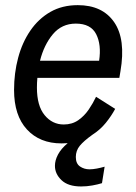

<svg xmlns="http://www.w3.org/2000/svg" viewBox="-20 -532 515 728"><path d="M213.3 11.7Q130.8 11.7 82.1 -41.2Q33.3 -94.2 33.3 -190.8Q33.3 -255 48.8 -312.9Q64.2 -370.8 95 -415.8Q125.8 -460.8 170.8 -486.7Q215.8 -512.5 275 -512.5Q368.3 -512.5 412.9 -447.9Q457.5 -383.3 436.7 -261.7L432.5 -236.7H121.7Q120 -218.3 120 -200Q120 -130.8 149.2 -95.4Q178.3 -60 221.7 -60Q253.3 -60 276.7 -76.2Q300 -92.5 316.7 -117.1Q333.3 -141.7 344.2 -165L416.7 -119.2Q402.5 -92.5 381.2 -66.2Q360 -40 330 -20.8Q297.5 2.5 282.5 20.8Q267.5 39.2 267.5 63.3Q267.5 88.3 283.3 99.2Q299.2 110 319.2 110Q331.7 110 347.1 107.1Q362.5 104.2 376.7 100L366.7 162.5Q350.8 167.5 330 171.2Q309.2 175 287.5 175Q238.3 175 213.3 151.2Q188.3 127.5 188.3 96.7Q188.3 75.8 200 53.8Q211.7 31.7 236.7 10.8Q225 11.7 213.3 11.7ZM267.5 -442.5Q214.2 -442.5 180.4 -402.1Q146.7 -361.7 131.7 -301.7H355.8Q365 -362.5 344.6 -402.5Q324.2 -442.5 267.5 -442.5Z"/></svg>

Font: Familjen Grotesk GF
Style: Italic
Weight: 400
Designer: Anders Wikstroem, Jonas Baeckman, Matilda Gysing, Kristian Moeller
Foundry: Familjen STHML AB
Version: Version 2.000; Beta; Release 4; Build 6